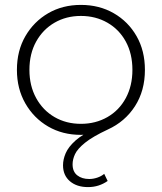

<svg xmlns="http://www.w3.org/2000/svg" viewBox="-20 -546 660 783"><path d="M339 217Q293 217 265 193Q237 169 237 128Q237 104 248 78.5Q259 53 288 27Q317 1 371 -22L366 -1Q348 2 335.5 3Q323 4 310 4Q235 4 176.5 -30Q118 -64 83.5 -124Q49 -184 49 -261Q49 -339 83.5 -398.5Q118 -458 176.5 -492Q235 -526 310 -526Q385 -526 444 -492Q503 -458 537 -398.5Q571 -339 571 -261Q571 -176 530.5 -113Q490 -50 420 -18Q358 11 327 36Q296 61 286 82.5Q276 104 276 124Q276 154 295 169Q314 184 344 184Q360 184 376.5 178.5Q393 173 405 163L419 192Q402 204 382 210.5Q362 217 339 217ZM310 -41Q370 -41 418 -68.5Q466 -96 493 -146Q520 -196 520 -261Q520 -327 493 -376.5Q466 -426 418 -453.5Q370 -481 310 -481Q250 -481 202.5 -453.5Q155 -426 127.5 -376.5Q100 -327 100 -261Q100 -196 127.5 -146Q155 -96 202.5 -68.5Q250 -41 310 -41Z"/></svg>

Font: Modern
Style: Regular
Weight: 300
Designer: Julieta Ulanovsky
Foundry: Julieta Ulanovsky
Version: Version 8.000